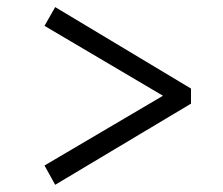

<svg xmlns="http://www.w3.org/2000/svg" viewBox="-20 -552 622 535"><path d="M133.8 -37.1 104 -90.8 434.1 -285.2 104 -480 133.8 -532.2 512.2 -305.2V-263.2Z"/></svg>

Font: Literata
Style: Regular
Weight: 400
Designer: Latin by Veronika Burian and Jose Scaglione. Greek by Irene Vlachou. Cyrillic by Vera Evstafieva.
Foundry: TypeTogether
Version: Version 3.002